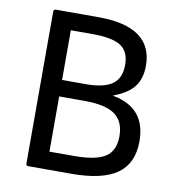

<svg xmlns="http://www.w3.org/2000/svg" viewBox="-76 -723 724 791"><g transform="rotate(10 286.5 -327.5)"><path d="M95.2 0Q85 0 85 -9.8V-645Q85 -654.8 95.2 -654.8H272.9Q500 -654.8 500 -491.2Q500 -437.5 473.9 -403.6Q447.8 -369.6 389.2 -348.1V-346.2Q527.8 -320.8 527.8 -180.2Q527.8 -87.9 466.1 -43.9Q404.3 0 273.9 0ZM169.9 -374H269Q345.2 -374 380.1 -399.2Q415 -424.3 415 -480Q415 -535.6 379.4 -558.8Q343.8 -582 259.8 -582H169.9ZM169.9 -74.2H272.9Q364.3 -74.2 403.6 -100.1Q442.9 -126 442.9 -186Q442.9 -248.5 403.3 -276.9Q363.8 -305.2 275.9 -305.2H169.9Z"/></g></svg>

Font: Sofia Sans
Style: Regular
Weight: 400
Designer: Botio Nikoltchev, Ani Petrova
Foundry: lettersoup
Version: Version 4.100